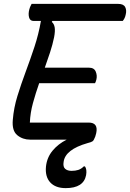

<svg xmlns="http://www.w3.org/2000/svg" viewBox="-20 -720 670 990"><path d="M135 0Q97 0 69 -23Q41 -46 46 -102Q51 -164 70 -225.5Q89 -287 112.5 -350Q136 -413 157.5 -478Q179 -543 191 -612H153Q135 -612 130 -630Q125 -648 131 -671Q134 -682 137 -688Q140 -694 143 -700H589Q617 -700 625.5 -683.5Q634 -667 628 -644Q626 -634 622 -626Q618 -618 613 -612H250L247 -607Q259 -597 262 -578.5Q265 -560 259 -528Q251 -489 238 -449.5Q225 -410 211 -371H439Q465 -371 473.5 -351Q482 -331 477 -310Q474 -298 470 -291H182Q164 -240 150 -189Q136 -138 134 -88H437Q488 -88 476 -33Q472 -14 464 0Q462 5 456.5 9Q451 13 431 18Q316 51 308 115Q304 140 316 150.5Q328 161 349 161Q369 161 384 156Q399 151 412 138H418Q429 153 424 183Q411 250 319 250Q266 250 239 220.5Q212 191 217 139Q222 92 251 57Q280 22 324 0Z"/></svg>

Font: Recursive Mn Csl St
Style: Italic
Weight: 400
Italic angle: -15°
Monospace: yes
Version: Version 1.079;hotconv 1.0.112;makeotfexe 2.5.65598; ttfautoh